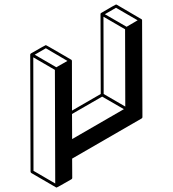

<svg xmlns="http://www.w3.org/2000/svg" viewBox="-20 -672 772 859"><path d="M233.4 167 231 166.5 120.1 102.1Q117.2 100.1 116.7 96.2L115.2 -427.7Q115.7 -431.2 118.7 -433.1Q183.1 -470.2 185.1 -470.2Q186.5 -470.2 242.7 -437.5L298.8 -404.8H299.3V-404.3H299.8V-403.8H300.3L300.8 -402.8L301.3 -400.9V-400.4H301.8L302.2 -177.2L430.7 -251.5Q429.7 -430.2 429.7 -608.9V-610.4Q430.7 -612.8 433.1 -614.3Q497.1 -651.9 499 -651.9L502.4 -650.9Q612.3 -586.9 613.3 -585.9L614.3 -585.4V-585H614.7L615.2 -583.5L615.7 -581.5L617.2 -147.5Q616.7 -144 613.8 -142.1L302.7 37.6L303.2 124Q303.2 127.9 299.8 129.9Q235.4 167 233.4 167ZM546.4 -552.2 595.7 -581.1 499 -637.2 449.2 -608.4ZM540.5 -195.3 539.6 -541 442.9 -597.2 443.8 -251.5ZM302.7 -49.8 534.2 -183.6 437 -239.7 302.2 -162.1ZM227.1 148.9 225.6 -359.4 128.9 -415.5 129.9 92.3ZM231.9 -371.1 281.7 -399.4 185.1 -456.1 135.3 -427.2Z"/></svg>

Font: 3D Isometric
Style: Bold
Weight: 700
Designer: GGBotNet
Foundry: GGBotNet
Version: 1.14